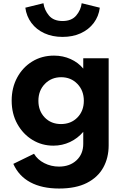

<svg xmlns="http://www.w3.org/2000/svg" viewBox="-20 -864 766 1160"><path d="M337 275Q438.5 275 504.8 241.2Q571 207.5 603.8 148.5Q636.5 89.5 636.5 14V-512H483V-449.5Q452.5 -486.5 406.5 -507.2Q360.5 -528 306.5 -528Q232.5 -528 174.8 -492.5Q117 -457 83.8 -395.5Q50.5 -334 50.5 -256Q50.5 -176.5 84.8 -115Q119 -53.5 176 -18.8Q233 16 302.5 16Q356 16 402.8 -6Q449.5 -28 483 -67.5V4.5Q483 66.5 442.2 104.5Q401.5 142.5 336.5 142.5Q288.5 142.5 247.5 121.5Q206.5 100.5 185.5 65L60.5 126Q93 199.5 163.2 237.2Q233.5 275 337 275ZM348.5 -114.5Q288.5 -114.5 250.2 -154.2Q212 -194 212 -255Q212 -317 251.2 -357.2Q290.5 -397.5 349.5 -397.5Q408.5 -397.5 447.5 -357.2Q486.5 -317 486.5 -255Q486.5 -194 447.8 -154.2Q409 -114.5 348.5 -114.5ZM358 -641Q420 -641 468.2 -663.2Q516.5 -685.5 546.5 -725.5Q576.5 -765.5 583 -817.5L473.5 -844.5Q468.5 -803.5 440.5 -770.2Q412.5 -737 358 -737Q303.5 -737 275.8 -770.2Q248 -803.5 242.5 -844.5L133 -817.5Q140 -765.5 169.8 -725.5Q199.5 -685.5 248 -663.2Q296.5 -641 358 -641Z"/></svg>

Font: Spartan
Style: Bold
Weight: 700
Designer: Matt Bailey, Mirko Velimirovic
Foundry: Matt Bailey
Version: Version 1.003; ttfautohint (v1.8.3)